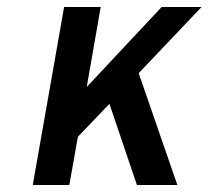

<svg xmlns="http://www.w3.org/2000/svg" viewBox="-20 -531 598 551"><path d="M74 0 164 -511H269L229 -281.5L444 -511H558.5L378 -321L489 0H373L294 -233L203.5 -138.5L179 0Z"/></svg>

Font: Overpass SemiBold
Style: Italic
Weight: 600
Italic angle: -10°
Designer: Delve Withrington, Dave Bailey, Thomas Jockin
Foundry: Delve Fonts LLC
Version: Version 4.000